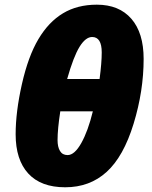

<svg xmlns="http://www.w3.org/2000/svg" viewBox="-20 -791 652 821"><path d="M594.2 -539.1Q594.2 -402.3 551.3 -262Q508.3 -121.6 436 -55.9Q363.8 9.8 258.8 9.8Q154.8 9.8 100.8 -49.1Q46.9 -107.9 46.9 -216.8Q46.9 -312.5 73.7 -431.4Q100.6 -550.3 144.3 -623.8Q188 -697.3 249.3 -734.1Q310.5 -771 394 -771Q489.3 -771 541.7 -710.7Q594.2 -650.4 594.2 -539.1ZM237.8 -314.9Q226.1 -238.8 226.1 -191.9Q226.1 -162.6 236.6 -145.3Q247.1 -127.9 269 -127.9Q298.8 -127.9 327.6 -179.2Q356.4 -230.5 377 -314.9ZM374 -632.8Q346.2 -632.8 320.3 -591.1Q294.4 -549.3 267.1 -453.1H405.8Q415 -522.9 415 -566.9Q415 -632.8 374 -632.8Z"/></svg>

Font: Open Sans Extrabold
Style: Italic
Weight: 800
Italic angle: -12°
Foundry: Ascender Corporation
Version: Version 1.10